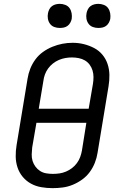

<svg xmlns="http://www.w3.org/2000/svg" viewBox="-20 -968 640 996"><path d="M253 8Q223 8 194 3Q165 -2 140.5 -15.5Q116 -29 98 -50.5Q80 -72 71 -99Q62 -126 61.5 -155.5Q61 -185 66 -215L123 -560Q127 -586 137 -611.5Q147 -637 163.5 -659.5Q180 -682 203 -698.5Q226 -715 252 -725.5Q278 -736 304 -741Q330 -746 357 -746Q387 -746 415 -739Q443 -732 468 -719Q493 -706 511 -684.5Q529 -663 538 -636Q547 -609 547.5 -579.5Q548 -550 543 -520L486 -175Q482 -149 472 -123.5Q462 -98 445.5 -75.5Q429 -53 406 -36.5Q383 -20 357.5 -9.5Q332 1 305.5 4.5Q279 8 253 8ZM440 -404 462 -532Q465 -550 465 -568Q465 -586 460 -602.5Q455 -619 445 -632.5Q435 -646 420.5 -654.5Q406 -663 388.5 -666.5Q371 -670 353 -670Q336 -670 319 -667Q302 -664 285.5 -657Q269 -650 254.5 -638.5Q240 -627 229.5 -612.5Q219 -598 213 -581.5Q207 -565 205 -548L181 -404ZM254 -66Q272 -66 289 -68.5Q306 -71 322.5 -78Q339 -85 353.5 -96Q368 -107 379 -122Q390 -137 396 -153.5Q402 -170 405 -187L428 -331H169L147 -203Q145 -185 144.5 -167Q144 -149 149 -133Q154 -117 164 -103.5Q174 -90 188 -81Q202 -72 219 -69Q236 -66 254 -66ZM490 -823Q475 -823 461.5 -828Q448 -833 439.5 -844.5Q431 -856 428.5 -870.5Q426 -885 429 -900Q431 -910 436 -920Q441 -930 450 -936.5Q459 -943 469.5 -945.5Q480 -948 490 -948Q505 -948 519 -942.5Q533 -937 541 -925.5Q549 -914 551.5 -899.5Q554 -885 552 -870Q550 -860 544.5 -850Q539 -840 530 -833.5Q521 -827 510.5 -825Q500 -823 490 -823ZM290 -823Q275 -823 261.5 -828Q248 -833 239.5 -844.5Q231 -856 228.5 -870.5Q226 -885 229 -900Q231 -910 236 -920Q241 -930 250 -936.5Q259 -943 269.5 -945.5Q280 -948 290 -948Q305 -948 319 -942.5Q333 -937 341 -925.5Q349 -914 351.5 -899.5Q354 -885 352 -870Q350 -860 344.5 -850Q339 -840 330 -833.5Q321 -827 310.5 -825Q300 -823 290 -823Z"/></svg>

Font: Iosevka Curly Slab Extended
Style: Italic
Weight: 400
Width: 7
Italic angle: -9°
Monospace: yes
Designer: Belleve Invis
Foundry: Belleve Invis
Version: Version 11.1.0; ttfautohint (v1.8.3)